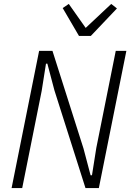

<svg xmlns="http://www.w3.org/2000/svg" viewBox="-20 -957 664 977"><path d="M257 -497 221 -633H214L192 -494L93 0H39L179 -698H247L405 -201L441 -65H448L470 -204L569 -698H623L483 0H415ZM382 -774 299 -916 330 -937 416 -815 546 -937 575 -914 442 -774Z"/></svg>

Font: IBM Plex Sans Condensed Light
Style: Italic
Weight: 300
Width: 3
Italic angle: -11°
Designer: Mike Abbink, Paul van der Laan, Pieter van Rosmalen
Foundry: Bold Monday
Version: Version 1.3